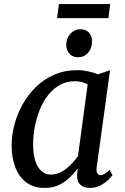

<svg xmlns="http://www.w3.org/2000/svg" viewBox="-20 -912 613 942"><path d="M454.5 -93Q451.5 -69.5 458.2 -61Q465 -52.5 473.5 -52.5Q482.5 -52.5 492.8 -59Q503 -65.5 518 -78.5L532 -53Q528 -46.5 512.8 -31.2Q497.5 -16 474 -3Q450.5 10 421 10Q392.5 10 375 -5Q357.5 -20 358 -54L361.5 -85Q344 -62 321.2 -40.2Q298.5 -18.5 268.8 -4.2Q239 10 200 10Q144.5 10 108.5 -17.5Q72.5 -45 54.8 -92.2Q37 -139.5 37 -198Q37 -247.5 50.5 -299.5Q64 -351.5 90.8 -399.5Q117.5 -447.5 156.5 -485.5Q195.5 -523.5 247 -545.8Q298.5 -568 361.5 -568Q384.5 -568 412.2 -562Q440 -556 461.5 -547.5L520 -567.5ZM410 -497Q396.5 -506 380.5 -509.8Q364.5 -513.5 347 -513.5Q306.5 -513.5 273.8 -495.2Q241 -477 216.5 -445.8Q192 -414.5 175.5 -374.2Q159 -334 150.8 -290.2Q142.5 -246.5 142.5 -203.5Q142.5 -155 153.5 -122Q164.5 -89 183.8 -72.2Q203 -55.5 228.5 -55.5Q252 -55.5 271.8 -64.2Q291.5 -73 308.2 -86.8Q325 -100.5 338.5 -116Q352 -131.5 362.5 -145.5ZM362.5 -631Q337.5 -631 321 -648Q304.5 -665 305 -693.5Q306 -726 326 -747.2Q346 -768.5 375.5 -768.5Q401 -768.5 416.2 -752Q431.5 -735.5 431.5 -709Q431.5 -674.5 412 -652.8Q392.5 -631 362.5 -631ZM269 -892H520.5L512 -823H260Z"/></svg>

Font: Merriweather Light 18pt
Style: Italic
Weight: 400
Italic angle: -7.8°
Version: Version 2.101